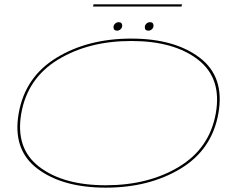

<svg xmlns="http://www.w3.org/2000/svg" viewBox="-20 -859 1126 883"><path d="M466.5 4Q268 4 152.2 -83.2Q36.5 -170.5 66 -338Q95.5 -505.5 240 -593.5Q384.5 -681.5 583.5 -681.5Q782.5 -681.5 898.2 -593.8Q1014 -506 984.5 -338Q955 -170.5 810.2 -83.2Q665.5 4 466.5 4ZM466.5 -7Q662.5 -7 803.2 -92Q944 -177 972.5 -338Q1001 -499.5 890.2 -585Q779.5 -670.5 583.5 -670.5Q388 -670.5 247.2 -585Q106.5 -499.5 78 -338Q49.5 -177 160.2 -92Q271 -7 466.5 -7ZM518.5 -718Q502 -718 502 -734Q502 -743.5 509.2 -750.2Q516.5 -757 525.5 -757Q542 -757 542 -741Q542 -731.5 534.8 -724.8Q527.5 -718 518.5 -718ZM662.5 -718Q646 -718 646 -734Q646 -743.5 653.2 -750.2Q660.5 -757 669.5 -757Q686 -757 686 -741Q686 -731.5 678.8 -724.8Q671.5 -718 662.5 -718ZM408 -829 410 -839H817L815 -829Z"/></svg>

Font: Anybody UltraExpanded Thin
Style: Italic
Weight: 100
Width: 9
Italic angle: -10°
Designer: Tyler Finck
Foundry: Etcetera Type Company
Version: Version 1.010; ttfautohint (v1.8.3) -l 8 -r 50 -G 200 -x 14 